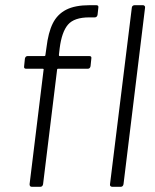

<svg xmlns="http://www.w3.org/2000/svg" viewBox="-20 -720 598 740"><path d="M210 -534 207 -508Q207 -504 210 -504H324Q334 -504 332 -494L329 -465Q327 -455 318 -455H204Q200 -455 200 -451L146 -10Q144 0 135 0H103Q94 0 94 -10L148 -451Q149 -452 148 -453.5Q147 -455 145 -455H81Q71 -455 73 -465L76 -494Q78 -504 87 -504H151Q155 -504 155 -508L159 -536Q166 -595 183.5 -630Q201 -665 235 -682.5Q269 -700 326 -700H351Q361 -700 359 -690L356 -663Q354 -653 345 -653H324Q266 -653 242 -625Q218 -597 210 -534ZM404 -10 488 -690Q488 -694 491 -697Q494 -700 499 -700H531Q535 -700 537.5 -697Q540 -694 539 -690L456 -10Q454 0 445 0H413Q408 0 405.5 -3Q403 -6 404 -10Z"/></svg>

Font: Barlow Light
Style: Italic
Weight: 300
Italic angle: -7°
Designer: Jeremy Tribby
Foundry: Tribby Type
Version: Version 1.408